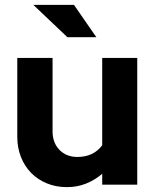

<svg xmlns="http://www.w3.org/2000/svg" viewBox="-20 -759 639 789"><path d="M51 0ZM196 -521V-219Q196 -172 224.5 -143Q253 -114 298 -114Q364 -114 400 -162V-521H544V0H400V-45Q370 -19 333.5 -4.5Q297 10 255 10Q210 10 172.5 -5.5Q135 -21 108 -48.5Q81 -76 66 -114Q51 -152 51 -197V-521ZM284 -739 376 -606H257L117 -739Z"/></svg>

Font: Rosa Sans
Style: Bold
Weight: 700
Designer: Pentagram / MCKL
Foundry: Pentagram / MCKL
Version: Version 1.005;September 16, 2019;FontCreator 11.5.0.2425 64-